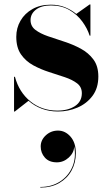

<svg xmlns="http://www.w3.org/2000/svg" viewBox="-20 -490 492 861"><path d="M162.5 166.8Q162.5 138 185.5 116.8Q208.5 95.6 240.1 95.6Q272.5 95.6 296.3 122.8Q320.1 150 320.1 196.8Q320.1 240 300.7 275Q281.3 310 245.7 330.6Q210.1 351.2 160.9 351.2V348.4Q210.9 348.4 248.5 324.4Q286.1 300.4 304.1 259.2Q322.1 218 312.9 166.4Q311.7 195.2 288.3 216.6Q264.9 238 234.9 238Q200.1 238 181.3 216.8Q162.5 195.6 162.5 166.8ZM46.5 10H43V-145.5H47Q65.5 -76.5 116.5 -35.2Q167.5 6 237 6Q285 6 316 -14.2Q347 -34.5 347 -72Q347 -100 325.8 -116.2Q304.5 -132.5 271 -143.8Q237.5 -155 200 -167Q162.5 -179 129 -197.2Q95.5 -215.5 74.2 -246Q53 -276.5 53 -325Q53 -364.5 72 -397.2Q91 -430 125.8 -449.5Q160.5 -469 208 -469Q243 -469 271.5 -457.5Q300 -446 322 -427.5L382 -470H385.5V-330H382Q372 -362 349.2 -393.2Q326.5 -424.5 291.2 -445Q256 -465.5 208.5 -465.5Q165.5 -465.5 141.2 -446.8Q117 -428 117 -400Q117 -372.5 138.8 -356Q160.5 -339.5 195.2 -327.5Q230 -315.5 268.8 -303Q307.5 -290.5 342.2 -271.8Q377 -253 399 -223.2Q421 -193.5 421 -147Q421 -95 394.8 -60Q368.5 -25 327.2 -7.5Q286 10 240 10Q200.5 10 167.2 -2.5Q134 -15 108 -38Z"/></svg>

Font: Bodoni* 48pt
Style: Bold
Weight: 700
Version: Version 2.3